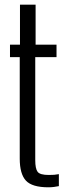

<svg xmlns="http://www.w3.org/2000/svg" viewBox="-20 -790 278 817"><path d="M186 7Q116.5 7 90.2 -21.5Q64 -50 64 -115V-547H22.5V-600H65V-770H131.5V-600H220.5V-547H130V-108.5Q130 -72.5 140 -59Q150 -45.5 187.5 -45.5Q201.5 -45.5 210.5 -46.2Q219.5 -47 230.5 -49V2Q221 4 209.5 5.5Q198 7 186 7Z"/></svg>

Font: Big Shoulders Display Thin
Style: Regular
Weight: 400
Version: Version 2.002